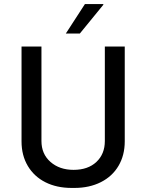

<svg xmlns="http://www.w3.org/2000/svg" viewBox="-20 -915 720 945"><path d="M489 -892 373 -750H304L398 -895H488ZM594 -219Q594 -151 563.5 -99Q533 -47 476.5 -18.5Q420 10 346 10H333Q259 10 203.5 -18Q148 -46 117 -98Q86 -150 86 -219V-686H184V-221Q184 -157 228.5 -118Q273 -79 342 -79Q413 -79 454.5 -118Q496 -157 496 -221V-686H594Z"/></svg>

Font: Chivo
Style: Regular
Weight: 400
Designer: Hector Gatti
Foundry: Omnibus-Type
Version: Version 1.003